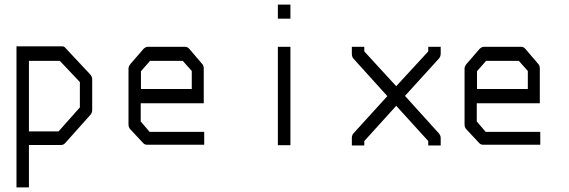

<svg xmlns="http://www.w3.org/2000/svg" viewBox="-20 -679 2470 833"><path d="M51.5 -478H249.5Q257.5 -478 261 -474L371.5 -356Q380 -346 380 -335V-201Q380 -189 371.5 -180L263.5 -59Q256 -50 245.5 -50H105.5V134H51.5ZM105.5 -415V-109H234L326.5 -213V-323L239.5 -415Z M590.5 -231V-152L629 -107H866V-51H618.5Q607 -51 600.5 -59L544.5 -119Q537.5 -126.5 537.5 -140V-382Q537.5 -391 546.5 -402L601 -465Q611 -476 621 -476H784Q794 -476 803 -465L856 -403Q864 -394.5 864 -383V-231ZM591.5 -293H812V-371L773 -415H631L591.5 -370Z M1185.5 -659H1240V-598H1185.5ZM1185.5 -476H1240V-49H1185.5Z M1699 -220 1560.5 -67V-48H1506.5V-80Q1506.5 -93 1514 -101L1660.5 -262L1514 -424Q1506.5 -432 1506.5 -446V-476H1560.5V-456L1699 -305L1838 -456V-476H1892V-446Q1892 -433.5 1883.5 -424L1737 -263L1883.5 -101Q1892 -91.5 1892 -80V-48H1838V-67Z M2048.5 -231V-152L2087 -107H2324V-51H2076.5Q2065 -51 2058.5 -59L2002.5 -119Q1995.5 -126.5 1995.5 -140V-382Q1995.5 -391 2004.5 -402L2059 -465Q2069 -476 2079 -476H2242Q2252 -476 2261 -465L2314 -403Q2322 -394.5 2322 -383V-231ZM2049.5 -293H2270V-371L2231 -415H2089L2049.5 -370Z"/></svg>

Font: 3270 Nerd Font Mono SemCond
Style: Regular
Weight: 400
Monospace: yes
Version: Version 3.0.1;Nerd Fonts 3.1.1